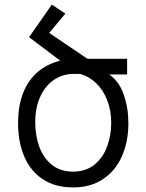

<svg xmlns="http://www.w3.org/2000/svg" viewBox="-20 -807 640 839"><path d="M59 -269.5Q59 -379 106 -449Q153 -519 243 -542L107 -644.5L206.5 -787L265.5 -747.5L195 -663L362.5 -550H535.5V-481.5H457.5Q500.5 -452 520.8 -393.2Q541 -334.5 541 -269Q541 -189 513.2 -125.2Q485.5 -61.5 431 -24.8Q376.5 12 299 12Q221.5 12 167.5 -23.5Q113.5 -59 86.2 -122.5Q59 -186 59 -269.5ZM466 -270Q466 -324.5 448.5 -369.2Q431 -414 400.2 -443.5Q369.5 -473 330.5 -484H300Q255.5 -484 217.5 -459.2Q179.5 -434.5 156.8 -386.5Q134 -338.5 134 -272.5Q134 -215.5 151.5 -166.5Q169 -117.5 206.2 -87.2Q243.5 -57 299 -57Q355.5 -57 393 -87.8Q430.5 -118.5 448.2 -167.2Q466 -216 466 -270Z"/></svg>

Font: JuliaMono Light
Style: Regular
Weight: 300
Monospace: yes
Designer: cormullion
Foundry: corm
Version: Version 0.054; ttfautohint (v1.8.4)